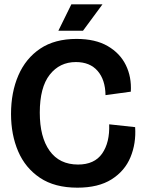

<svg xmlns="http://www.w3.org/2000/svg" viewBox="-20 -854 667 888"><path d="M338 14Q233 14 165 -31.5Q97 -77 64 -154Q31 -231 31 -327Q31 -427 65 -505.5Q99 -584 166 -629Q233 -674 334 -674Q421 -674 478 -641Q535 -608 562 -553Q589 -498 585 -430L468 -414Q467 -485 431.5 -526Q396 -567 331 -567Q256 -567 210 -508.5Q164 -450 164 -333Q164 -220 209.5 -156.5Q255 -93 341 -93Q417 -93 452.5 -144Q488 -195 485 -279L605 -266Q610 -191 583.5 -127Q557 -63 496 -24.5Q435 14 338 14ZM364 -712H250L310 -834H454Z"/></svg>

Font: Bricolage Grotesque 96pt SemiBold
Style: Regular
Weight: 600
Designer: Mathieu Triay
Foundry: Atelier Triay
Version: Version 1.001; ttfautohint (v1.8.4.7-5d5b);gftools[0.9.33.de